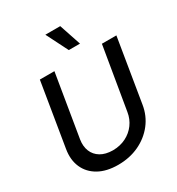

<svg xmlns="http://www.w3.org/2000/svg" viewBox="-223 -1103 1158 1255"><g transform="rotate(-30 355.5 -475.5)"><path d="M602.1 -727.5H711.4L632.8 -249Q620.6 -172.9 574.7 -114Q528.8 -55.2 458 -21.7Q387.2 11.7 300.3 11.7Q212.9 11.7 153.6 -21.7Q94.2 -55.2 68.4 -114Q42.5 -172.9 55.2 -249L133.8 -727.5H243.7L166 -257.8Q158.2 -208.5 173.6 -170.4Q189 -132.3 225.3 -110.4Q261.7 -88.4 316.9 -87.9Q372.6 -88.4 416 -110.4Q459.5 -132.3 487.5 -170.4Q515.6 -208.5 523.4 -257.8ZM394 -799.8 311.5 -963.4H423.8L478.5 -799.8Z"/></g></svg>

Font: Inter Tight Medium
Style: Italic
Weight: 500
Italic angle: -9.39999°
Designer: Rasmus Andersson
Foundry: rsms
Version: Version 3.004